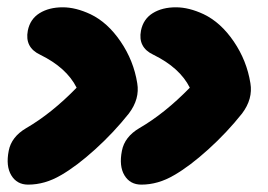

<svg xmlns="http://www.w3.org/2000/svg" viewBox="-20 -518 735 526"><path d="M57.1 -12.2Q26.4 -12.2 11 -37.6Q-4.4 -63 3.9 -105Q11.2 -143.1 51.8 -167Q121.6 -207.5 189.9 -277.8Q162.6 -332.5 89.8 -368.2Q47.4 -388.2 56.2 -434.1Q62.5 -465.8 88.4 -481.9Q114.3 -498 151.9 -498Q187.5 -498 228 -479Q274.9 -456.5 310.5 -404.1Q346.2 -351.6 356 -290Q363.3 -247.1 333 -207Q291.5 -154.8 240.5 -108.6Q189.5 -62.5 147 -38.1Q103 -12.2 57.1 -12.2ZM367.2 -12.2Q336.4 -12.2 321 -37.6Q305.7 -63 314 -105Q321.3 -143.1 361.8 -167Q431.6 -207.5 500 -277.8Q472.7 -332.5 399.9 -368.2Q357.4 -388.2 366.2 -434.1Q372.6 -465.8 398.4 -481.9Q424.3 -498 461.9 -498Q497.6 -498 538.1 -479Q585 -456.5 620.6 -404.1Q656.2 -351.6 666 -290Q673.3 -247.1 643.1 -207Q601.6 -154.8 550.5 -108.6Q499.5 -62.5 457 -38.1Q413.1 -12.2 367.2 -12.2Z"/></svg>

Font: Shantell Sans Irregular
Style: Italic
Weight: 800
Italic angle: -11.31°
Designer: Stephen Nixon, Anya Danilova, Shantell Martin
Foundry: Arrow Type
Version: Version 1.006;[9816181b4]